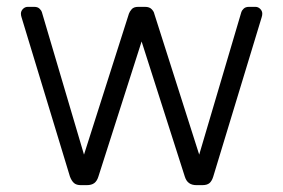

<svg xmlns="http://www.w3.org/2000/svg" viewBox="-20 -540 826 560"><path d="M216 0Q203 0 196 -6Q189 -12 184 -25L43 -489Q41 -495 41 -500Q41 -508 47 -514Q53 -520 61 -520H80Q90 -520 95.5 -514.5Q101 -509 102 -505L225 -89L356 -500Q358 -506 364 -513Q370 -520 383 -520H403Q416 -520 422.5 -513Q429 -506 430 -500L561 -89L684 -505Q685 -509 690.5 -514.5Q696 -520 706 -520H725Q733 -520 739 -514Q745 -508 745 -500Q745 -495 743 -489L602 -25Q598 -12 591 -6Q584 0 570 0H553Q540 0 531.5 -6Q523 -12 519 -25L393 -419L267 -25Q263 -12 255 -6Q247 0 233 0Z"/></svg>

Font: Rubik Light Light
Style: Regular
Weight: 300
Version: Version 2.101